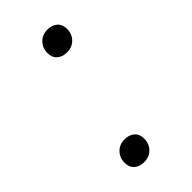

<svg xmlns="http://www.w3.org/2000/svg" viewBox="-169 -543 600 600"><g transform="rotate(-45 130.5 -243.5)"><path d="M163 -403Q143 -403 130.5 -414Q118 -425 118 -445Q118 -467 132.5 -482Q147 -497 170 -497Q190 -497 202.5 -486Q215 -475 215 -455Q215 -433 200.5 -418Q186 -403 163 -403ZM91 10Q71 10 58.5 -1Q46 -12 46 -32Q46 -54 60.5 -69Q75 -84 98 -84Q118 -84 130.5 -73Q143 -62 143 -42Q143 -20 128.5 -5Q114 10 91 10Z"/></g></svg>

Font: Inria Serif Light
Style: Italic
Weight: 300
Italic angle: -10°
Designer: Black Foundry Team
Foundry: Black Foundry
Version: Version 1.000; ttfautohint (v1.8.3)